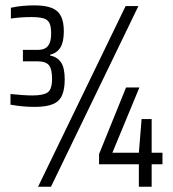

<svg xmlns="http://www.w3.org/2000/svg" viewBox="-20 -711 658 731"><path d="M111.7 -304Q87.2 -304 64.1 -306.3Q41 -308.5 19.9 -312.5V-353Q45.1 -350.6 65.8 -349.1Q86.6 -347.6 103.4 -347.6Q145.1 -347.6 161.7 -359.4Q178.2 -371.2 178.2 -410.8Q178.2 -448.5 166.1 -463Q153.9 -477.5 123.1 -477.5H67.2V-521.1H123.1Q141 -521.1 152.2 -527.2Q163.3 -533.3 169 -547.1Q174.7 -560.9 174.7 -583.8Q174.7 -611 167.8 -624.1Q160.8 -637.1 144.3 -641.5Q127.7 -646 99.4 -646Q77.8 -646 58.3 -644.5Q38.8 -643 21.4 -640.5V-681.5Q43.9 -686.5 66 -688.5Q88.1 -690.5 111.7 -690.5Q153.3 -690.5 177.6 -680.5Q201.9 -670.5 212.4 -649Q223 -627.5 223 -591.5Q223 -551.5 210 -530.3Q197 -509 170.4 -502.5V-500Q198.5 -494 212.5 -473.3Q226.4 -452.5 226.4 -409Q226.4 -372 216.4 -348.5Q206.3 -325 181.3 -314.5Q156.3 -304 111.7 -304ZM124.9 0 458.3 -688H507L174.1 0ZM508.7 0V-85.6H357.2V-124.5L460 -378.1H510.8L407.9 -129.6H508.7L519.1 -257.6H557.4V-129.6H598.6V-85.6H557.4V0Z"/></svg>

Font: Saira Thin Condensed
Style: Regular
Weight: 100
Width: 3
Version: Version 1.101